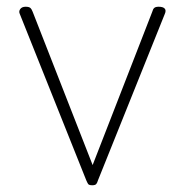

<svg xmlns="http://www.w3.org/2000/svg" viewBox="-20 -535 549 570"><path d="M254 15Q244 15 241.5 11Q239 7 236 0L39 -493Q35 -501 40 -508Q45 -515 56 -515Q66 -515 70 -511.5Q74 -508 77 -500L255 -45L432 -500Q434 -508 438 -511.5Q442 -515 451 -515Q464 -515 469 -509.5Q474 -504 469 -493L271 0Q269 7 266 11Q263 15 254 15Z"/></svg>

Font: Playwrite NG Modern Thin
Style: Regular
Weight: 250
Designer: Veronika Burian, José Scaglione
Foundry: TypeTogether
Version: Version 1.002